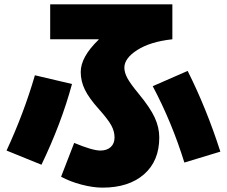

<svg xmlns="http://www.w3.org/2000/svg" viewBox="-20 -790 1040 880"><path d="M432 -608V-610H210V-770H770V-610Q669 -599 609.5 -561Q550 -523 550 -480Q550 -458 563.5 -432.5Q577 -407 615 -361Q668 -297 689 -251.5Q710 -206 710 -160Q710 -52 640 9Q570 70 450 70Q406 70 353 56Q300 42 260 20L320 -135Q404 -100 440 -100Q470 -100 487.5 -116Q505 -132 505 -160Q505 -188 490 -215.5Q475 -243 433 -290Q388 -340 369 -379Q350 -418 350 -460Q350 -529 432 -608ZM990 -95 825 -45Q768 -229 680 -395L840 -465Q926 -294 990 -95ZM170 -35 10 -100Q89 -270 140 -445L310 -405Q261 -224 170 -35Z"/></svg>

Font: M PLUS 1p Black
Style: Regular
Weight: 900
Version: Version 1.061